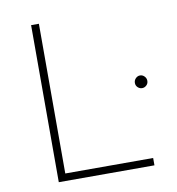

<svg xmlns="http://www.w3.org/2000/svg" viewBox="-80 -778 782 850"><g transform="rotate(-10 311.5 -353.0)"><path d="M116 -706H151V-33H546V0H116ZM524 -374Q524 -386 532.5 -394.5Q541 -403 552 -403Q563 -403 571.5 -394.5Q580 -386 580 -374Q580 -362 571.5 -354Q563 -346 552 -346Q541 -346 532.5 -354Q524 -362 524 -374Z"/></g></svg>

Font: Josefin Sans ExtraLight
Style: Regular
Weight: 250
Designer: Santiago Orozco
Foundry: Typemade
Version: Version 2.000